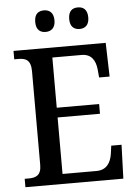

<svg xmlns="http://www.w3.org/2000/svg" viewBox="-60 -956 707 1002"><g transform="rotate(-5 293.0 -455.5)"><path d="M386 -798C413 -798 436 -813 436 -854C436 -897 413 -911 386 -911C358 -911 336 -897 336 -854C336 -813 358 -798 386 -798ZM208 -798C235 -798 259 -813 259 -854C259 -897 235 -911 208 -911C180 -911 158 -897 158 -854C158 -813 180 -798 208 -798ZM32 0H545L551 -177H497L491 -133C484 -89 462 -52 409 -52H231V-348H453V-399H231V-662H384C436 -662 456 -626 461 -581L465 -537H520L515 -714H32V-670H53C90 -670 119 -661 119 -600V-109C119 -54 90 -44 53 -44H32Z"/></g></svg>

Font: Noto Serif Tamil SemiCondensed Medium
Style: Regular
Weight: 500
Width: 4
Designer: Indian Type Foundry, Tom Grace, and the Monotype Design Team
Foundry: Monotype Imaging Inc.
Version: Version 2.004